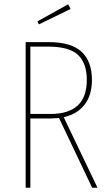

<svg xmlns="http://www.w3.org/2000/svg" viewBox="-20 -878 511 898"><path d="M411 0 256 -326Q232 -324 220 -324H122V0H100V-681H207Q314 -681 362 -635.5Q410 -590 410 -504Q410 -433 375.5 -388.5Q341 -344 278 -330L436 0ZM386 -504Q386 -582 345 -621Q304 -660 205 -660H122V-345H216Q386 -345 386 -504ZM299 -858 310 -836 162 -764 155 -778Z"/></svg>

Font: Fira Sans Extra Condensed Thin
Style: Regular
Weight: 250
Width: 1
Designer: Carrois Corporate & Edenspiekermann AG
Foundry: Carrois Corporate GbR & Edenspiekermann AG
Version: Version 4.203